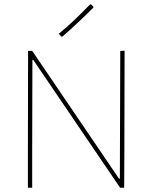

<svg xmlns="http://www.w3.org/2000/svg" viewBox="-20 -874 710 894"><path d="M558.1 0H539.1L134.8 -595.2H130.9L129.9 -199.2V0H109.9V-189.9L110.8 -637.2H129.9L534.2 -42H538.1L540 -636.2L560.1 -638.2L559.1 -175.8ZM415 -842.8 414.1 -837.9Q381.8 -805.7 342.8 -769Q301.8 -730.5 270 -703.1L265.1 -704.1L253.9 -716.8Q291.5 -748 324.2 -778.8Q347.2 -800.3 399.9 -854L404.8 -853Z"/></svg>

Font: Datalegreya
Style: Dot
Weight: 700
Designer: Figs Lab
Foundry: Figs Lab
Version: Version 1.002;PS 001.002;hotconv 1.0.70;makeotf.lib2.5.58329